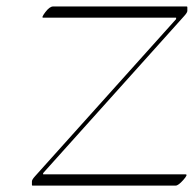

<svg xmlns="http://www.w3.org/2000/svg" viewBox="-20 -555 607 602"><path d="M115.2 -499.5Q108.9 -499.5 122.3 -517.1Q135.7 -534.7 146.5 -534.7H565.4Q567.4 -534.7 567.4 -532.2V-521Q567.4 -515.6 557.6 -504.9L115.2 -12.2V-8.3H562Q570.3 -8.3 554.7 9.3Q539.1 26.9 530.8 26.9H82Q80.1 26.9 80.1 24.9V13.7Q80.1 8.3 89.8 -2.4L532.2 -495.1V-499.5Z"/></svg>

Font: ML-NILA03_NewLipi
Style: Regular
Weight: 400
Designer: CLT@C-DIT
Version: Version ML-NILA03_NewLipi 2.